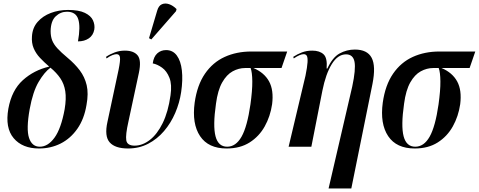

<svg xmlns="http://www.w3.org/2000/svg" viewBox="-20 -826 2696 1081"><path d="M200 10Q106 10 57 -48Q8 -106 27 -214Q46 -318 108.5 -374.5Q171 -431 257 -451Q228 -476 205 -500.5Q182 -525 169.5 -554.5Q157 -584 160 -622Q163 -670 192 -703Q221 -736 266 -753Q311 -770 363 -770Q424 -770 458 -753.5Q492 -737 503.5 -711.5Q515 -686 511 -660Q505 -627 480 -610Q455 -593 419 -593Q434 -676 420.5 -718Q407 -760 357 -760Q321 -760 293.5 -734Q266 -708 265 -651Q265 -622 273.5 -599.5Q282 -577 303 -554Q324 -531 360 -501Q401 -467 429 -430Q457 -393 468 -346.5Q479 -300 467 -235Q454 -156 415.5 -101Q377 -46 321.5 -18Q266 10 200 10ZM204 0Q250 0 287 -51Q324 -102 344 -211Q354 -271 347.5 -312.5Q341 -354 319.5 -385.5Q298 -417 264 -445Q230 -420 197.5 -365Q165 -310 147 -211Q127 -99 143.5 -49.5Q160 0 204 0Z M701 10Q628 10 597.5 -24.5Q567 -59 585 -140L648 -435Q658 -485 655.5 -503Q653 -521 636 -521Q627 -521 612.5 -515.5Q598 -510 580 -497L577 -506Q599 -521 626 -531Q653 -541 683 -541Q733 -541 755 -514Q777 -487 762 -416L703 -141Q686 -66 691 -36Q696 -6 738 -6Q782 -6 823.5 -38Q865 -70 896 -133Q927 -196 940 -289Q949 -350 934 -388Q919 -426 892.5 -445Q866 -464 840 -469Q845 -507 865.5 -525.5Q886 -544 915 -544Q953 -544 975.5 -513.5Q998 -483 1004 -429.5Q1010 -376 1000 -308Q991 -247 966.5 -190Q942 -133 903.5 -88Q865 -43 814 -16.5Q763 10 701 10ZM832 -604 819 -611 865 -766Q873 -794 891.5 -802Q910 -810 932 -802.5Q954 -795 974 -775L971 -763Z M1256 10Q1153 10 1106.5 -59.5Q1060 -129 1076 -248Q1090 -347 1134 -411Q1178 -475 1245 -505.5Q1312 -536 1395 -536H1597L1565 -443H1407Q1468 -417 1495 -367.5Q1522 -318 1512 -239Q1502 -171 1470.5 -114.5Q1439 -58 1385.5 -24Q1332 10 1256 10ZM1259 0Q1308 0 1340 -56.5Q1372 -113 1390 -238Q1401 -317 1400.5 -368Q1400 -419 1391 -443H1360Q1324 -443 1290 -424.5Q1256 -406 1231 -362Q1206 -318 1196 -242Q1178 -117 1193.5 -58.5Q1209 0 1259 0Z M1830 235 1963 -338Q1984 -436 1976 -478Q1968 -520 1928 -520Q1882 -520 1848 -465Q1814 -410 1795 -315L1733 0H1605L1700 -400Q1710 -449 1711.5 -475.5Q1713 -502 1707.5 -511.5Q1702 -521 1690 -521Q1669 -521 1634 -497L1631 -506Q1654 -521 1680 -531Q1706 -541 1738 -541Q1779 -541 1801.5 -520.5Q1824 -500 1819 -440H1823Q1852 -503 1892 -525Q1932 -547 1978 -547Q2048 -547 2072.5 -500.5Q2097 -454 2077 -353L1958 235Z M2315 10Q2212 10 2165.5 -59.5Q2119 -129 2135 -248Q2149 -347 2193 -411Q2237 -475 2304 -505.5Q2371 -536 2454 -536H2656L2624 -443H2466Q2527 -417 2554 -367.5Q2581 -318 2571 -239Q2561 -171 2529.5 -114.5Q2498 -58 2444.5 -24Q2391 10 2315 10ZM2318 0Q2367 0 2399 -56.5Q2431 -113 2449 -238Q2460 -317 2459.5 -368Q2459 -419 2450 -443H2419Q2383 -443 2349 -424.5Q2315 -406 2290 -362Q2265 -318 2255 -242Q2237 -117 2252.5 -58.5Q2268 0 2318 0Z"/></svg>

Font: Noto Serif Display Condensed SemiBold
Style: Italic
Weight: 600
Width: 3
Italic angle: -12°
Designer: Monotype Design Team
Foundry: Monotype Imaging Inc.
Version: Version 2.009